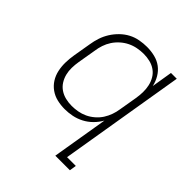

<svg xmlns="http://www.w3.org/2000/svg" viewBox="-203 -660 1006 1006"><g transform="rotate(45 300.0 -156.5)"><path d="M246 -30Q268 -30 290.5 -34Q313 -38 334.5 -48Q356 -58 375 -74.5Q394 -91 406.5 -110.5Q419 -130 427 -152.5Q435 -175 438 -197L455 -297Q459 -321 459.5 -345Q460 -369 455 -391.5Q450 -414 438.5 -433.5Q427 -453 408.5 -466Q390 -479 367 -484.5Q344 -490 320 -490Q298 -490 274.5 -485.5Q251 -481 229.5 -470.5Q208 -460 189.5 -443.5Q171 -427 158 -407Q145 -387 137.5 -364.5Q130 -342 127 -319L110 -219Q106 -195 105.5 -171.5Q105 -148 110.5 -126Q116 -104 128 -85Q140 -66 158.5 -53.5Q177 -41 199.5 -35.5Q222 -30 246 -30ZM370 215 422 -97Q408 -72 387 -51Q366 -30 340 -16.5Q314 -3 286.5 2.5Q259 8 232 8Q203 8 175.5 1.5Q148 -5 125.5 -21Q103 -37 88.5 -60Q74 -83 68 -110.5Q62 -138 62.5 -167Q63 -196 68 -226L85 -326Q89 -352 97.5 -378Q106 -404 121 -428Q136 -452 156.5 -472Q177 -492 201.5 -505Q226 -518 253.5 -523Q281 -528 307 -528Q337 -528 365.5 -521Q394 -514 416 -497.5Q438 -481 452.5 -456.5Q467 -432 473 -404L492 -520H535L419 177H484L478 215Z"/></g></svg>

Font: Iosevka XLt Ex Obl
Style: Regular
Weight: 200
Width: 7
Italic angle: -9°
Monospace: yes
Designer: Belleve Invis
Foundry: Belleve Invis
Version: Version 32.5.0; ttfautohint (v1.8.4)